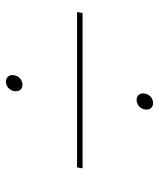

<svg xmlns="http://www.w3.org/2000/svg" viewBox="34 -696 522 629"><g transform="rotate(-90 294.5 -381.0)"><path d="M58 -371 61 -389H570L567 -371ZM272 -140Q261 -140 255 -147.5Q249 -155 251 -167Q253 -179 262 -186.5Q271 -194 282 -194Q293 -194 299 -186.5Q305 -179 303 -167Q301 -155 292 -147.5Q283 -140 272 -140ZM332 -568Q321 -568 315 -575.5Q309 -583 311 -595Q313 -607 322 -614.5Q331 -622 342 -622Q353 -622 359 -614.5Q365 -607 363 -595Q361 -583 352 -575.5Q343 -568 332 -568Z"/></g></svg>

Font: Poppins Variable
Style: Italic
Weight: 100
Italic angle: -10°
Designer: Jonny Pinhorn
Foundry: Indian Type Foundry
Version: Version 6.000